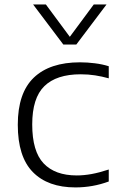

<svg xmlns="http://www.w3.org/2000/svg" viewBox="-20 -828 532 858"><path d="M317 9.5Q194 9.5 126.8 -59Q59.5 -127.5 59.5 -270.5Q59.5 -412.5 131 -481Q202.5 -549.5 337.5 -549.5Q370.5 -549.5 404 -545.2Q437.5 -541 466 -532V-478Q435.5 -486.5 405.2 -491.2Q375 -496 340.5 -496Q232.5 -496 178.2 -443Q124 -390 124 -272Q124 -151.5 175 -97.8Q226 -44 323 -44Q354 -44 388.8 -50.2Q423.5 -56.5 466 -70.5V-17Q394.5 9.5 317 9.5ZM263 -629 128 -808H185L292 -663.5L399 -808H456L321 -629Z"/></svg>

Font: Encode Sans Expanded Expanded Light
Style: Regular
Weight: 300
Width: 7
Designer: Multiple Designers
Foundry: Impallari Type
Version: Version 3.000; ttfautohint (v1.8.3) -l 8 -r 50 -G 200 -x 14 